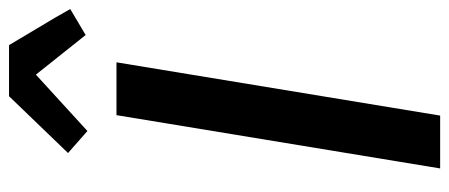

<svg xmlns="http://www.w3.org/2000/svg" viewBox="-312 -708 1019 436"><g transform="rotate(-90 198.0 -489.5)"><path d="M34 0 155 -735H275L154 0ZM119 -801 69 -845 198 -979H314L376 -875L396 -840L337 -805L247 -918Z"/></g></svg>

Font: Iosevka Aile Oblique
Style: Bold
Weight: 700
Italic angle: -9°
Designer: Belleve Invis
Foundry: Belleve Invis
Version: Version 31.1.0; ttfautohint (v1.8.4)